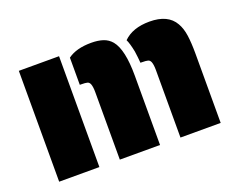

<svg xmlns="http://www.w3.org/2000/svg" viewBox="-88 -674 1033 830"><g transform="rotate(-20 428.5 -258.5)"><path d="M336 -311Q336 -335 331 -348Q327 -358 318.5 -360.5Q310 -363 289 -363H284V-488Q323 -517 392 -517Q423 -517 446 -509.5Q469 -502 485 -483Q521 -439 521 -319V0H336ZM615 -311Q615 -335 610 -348Q606 -358 597.5 -360.5Q589 -363 568 -363H563Q561 -389 557 -417Q549 -457 540 -475Q582 -517 660 -517Q745 -517 776 -462Q790 -438 795 -403.5Q800 -369 800 -319V0H615ZM57 -510H242V0H57Z"/></g></svg>

Font: Saira Stencil One
Style: Regular
Weight: 400
Designer: Hector Gatti with collaboration of the Omnibus-Type team
Foundry: Omnibus-Type
Version: Version 1.004